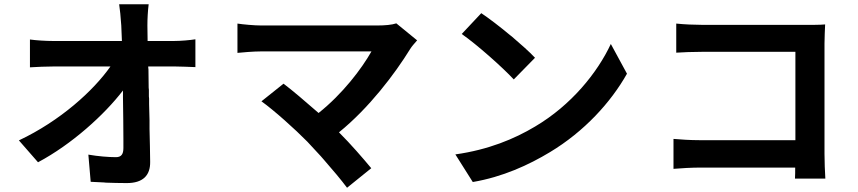

<svg xmlns="http://www.w3.org/2000/svg" viewBox="-20 -820 4040 904"><path d="M687 -58C686 -106 686 -158 684 -212V-222C684 -229 684 -236 684 -243V-253C683 -279 683 -304 682 -330V-346V-356L681 -366V-382V-397L680 -407C680 -436 679 -465 679 -493L678 -502V-507H805C832 -507 868 -505 900 -504V-635C876 -631 831 -627 798 -627H675C675 -653 674 -678 674 -700C674 -731 676 -769 680 -800H541C545 -774 548 -743 551 -700C552 -678 553 -653 554 -627H230C196 -627 150 -630 121 -634V-503C156 -505 196 -507 232 -507H500C420 -393 264 -251 69 -159L159 -56C317 -140 471 -279 559 -394C559 -386 559 -379 559 -371V-360C560 -288 561 -218 561 -163V-154V-150V-123C561 -94 551 -80 526 -80C492 -80 441 -84 396 -92L407 36C428 37 449 38 469 39L479 40C510 41 543 42 577 42C653 42 688 6 687 -58Z M1728 -28C1689 -75 1633 -140 1576 -197C1717 -311 1839 -472 1911 -589C1919 -602 1930 -614 1944 -630L1846 -710C1825 -703 1793 -700 1755 -700H1211C1177 -700 1124 -705 1098 -709V-571C1119 -573 1171 -578 1211 -578H1729C1682 -495 1593 -378 1480 -288C1417 -343 1355 -396 1315 -426L1211 -343C1271 -300 1369 -212 1427 -153C1447 -132 1468 -109 1490 -85L1497 -77L1504 -69C1547 -20 1588 29 1614 64L1728 -28Z M2499 -548C2473 -576 2432 -612 2390 -648L2381 -655C2333 -695 2282 -734 2246 -758L2154 -660C2227 -609 2347 -502 2399 -446L2499 -548ZM2570 -104C2731 -201 2856 -338 2932 -473L2856 -613C2793 -478 2670 -325 2499 -224C2402 -166 2280 -115 2124 -93L2206 37C2347 13 2469 -43 2570 -104Z M3862 -96V-614C3862 -643 3864 -681 3865 -705C3854 -704 3835 -703 3815 -703H3804C3795 -703 3786 -703 3778 -703H3284C3250 -703 3201 -705 3164 -709V-572C3192 -574 3243 -576 3285 -576H3725V-160H3274C3229 -160 3186 -163 3151 -166V-25C3184 -28 3239 -31 3278 -31H3724C3724 -12 3724 5 3723 21H3866C3864 -9 3862 -61 3862 -96Z"/></svg>

Font: Glow Sans TC Normal
Style: Bold
Weight: 700
Designer: Ryoko NISHIZUKA (kana, bopomofo & ideographs); Paul D. Hunt (Latin, Greek & Cyrillic); Sandoll Communications, Soo-young
Version: Version 0.93